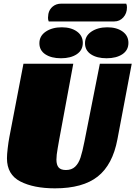

<svg xmlns="http://www.w3.org/2000/svg" viewBox="-20 -1008 739 1048"><path d="M280 20Q164 20 91 -17.5Q18 -55 18 -144Q18 -164 22 -198.5Q26 -233 31 -259L108 -660H380L303 -245Q302 -238 295 -199.5Q288 -161 288 -137Q288 -108 300 -94Q312 -80 340 -80Q371 -80 390 -98Q409 -116 419.5 -148Q430 -180 441 -236L525 -660H699L621 -248Q595 -109 513.5 -44.5Q432 20 280 20ZM673 -968Q673 -935 653 -913Q633 -891 604 -891H246Q242 -899 242 -911Q242 -916 244 -932Q249 -957 268 -972.5Q287 -988 314 -988H669Q673 -980 673 -968ZM432 -774Q432 -734 399 -712Q366 -690 313 -690Q260 -690 227.5 -711.5Q195 -733 195 -772Q195 -812 230 -835.5Q265 -859 317 -859Q368 -859 400 -836Q432 -813 432 -774ZM681 -774Q681 -734 648 -712Q615 -690 562 -690Q509 -690 476.5 -711.5Q444 -733 444 -772Q444 -812 479 -835.5Q514 -859 566 -859Q617 -859 649 -836Q681 -813 681 -774Z"/></svg>

Font: Sansita Black Italic
Style: Regular
Weight: 900
Italic angle: -11°
Designer: Pablo Cosgaya
Foundry: Omnibus-Type
Version: Version 1.006